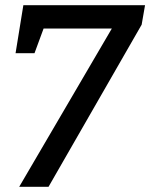

<svg xmlns="http://www.w3.org/2000/svg" viewBox="-20 -720 579 740"><path d="M70 -700H539L526 -625L167 0H54L411 -610H148L113 -515H40Z"/></svg>

Font: Bitter
Style: Italic
Weight: 400
Italic angle: -9°
Designer: Sol Matas
Foundry: Sol Matas
Version: Version 1.001